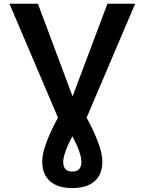

<svg xmlns="http://www.w3.org/2000/svg" viewBox="-20 -750 754 1001"><path d="M358.4 -38.1H356.4Q310.5 48.8 309.6 93.8Q309.6 144.5 356.9 144.5Q404.3 144.5 404.3 93.8Q404.3 48.8 358.4 -38.1ZM200.2 91.8Q200.2 14.6 282.2 -136.7L29.3 -730.5H177.7L357.4 -250H359.4L540 -730.5H684.6L431.6 -136.7Q513.7 15.6 513.7 91.8Q513.7 159.2 473.1 194.8Q432.6 230.5 356.9 230.5Q281.2 230.5 240.7 194.8Q200.2 159.2 200.2 91.8Z"/></svg>

Font: Mgen+ 1c bold
Style: Bold
Weight: 700
Designer: [Source Han Sans]
Ryoko NISHIZUKA  (kana & ideographs); Paul D. Hunt (Latin, Greek & Cyrillic); Wenlong ZHANG  (bopomofo
Version: Version 1.059.20150602